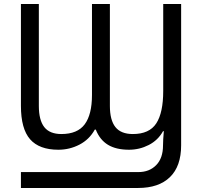

<svg xmlns="http://www.w3.org/2000/svg" viewBox="-20 -734 1012 954"><path d="M84 121H668Q722 121 756 86.5Q790 52 790 -12Q790 -38 794 -82H790Q765 -37 719 -13.5Q673 10 621 10Q557 10 516.5 -14.5Q476 -39 456 -90H451Q424 -41 375 -15.5Q326 10 270 10Q175 10 129.5 -42Q84 -94 84 -208V-714H173V-208Q173 -137 200 -102.5Q227 -68 285 -68Q365 -68 401 -116.5Q437 -165 437 -262V-714H526V-208Q526 -137 553.5 -102.5Q581 -68 640 -68Q722 -68 756.5 -121Q791 -174 791 -282V-714H880V-12Q880 92 824.5 146Q769 200 666 200H84Z"/></svg>

Font: Noto Sans Display
Style: Regular
Weight: 400
Designer: Monotype Design team
Foundry: Monotype Imaging Inc.
Version: Version 1.000